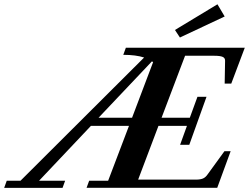

<svg xmlns="http://www.w3.org/2000/svg" viewBox="-92 -889 1179 909"><path d="M759.8 -711.4 736.3 -747.1 937.5 -868.7 971.7 -811ZM-72.3 0.5 -60.1 -33.2H4.9L590.3 -616.7Q551.3 -629.4 491.7 -629.4L503.9 -663.1H1066.9L1002.9 -493.2H971.7L973.6 -601.1Q974.1 -614.3 962.4 -619.6Q950.7 -625 922.9 -625H784.2L672.9 -331.5H806.6L842.8 -430.7H885.7L804.2 -203.6H760.7L793 -293H658.2L562 -38.6H835Q856.4 -38.6 868.9 -43.9Q881.3 -49.3 890.6 -63L970.7 -173.3H1000L936.5 0H317.9L330.1 -33.2H419.9L518.6 -293H338.4L92.8 -33.2H216.3L204.1 0.5ZM632.8 -594.7Q631.8 -595.2 630.1 -596.7Q628.4 -598.1 627.4 -598.6L374.5 -331.5H533.2Z"/></svg>

Font: Elstob 10pt
Style: Bold Italic
Weight: 700
Italic angle: -20°
Designer: Peter S. Baker
Version: Version 1.015